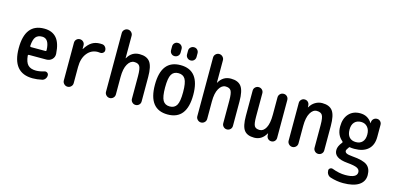

<svg xmlns="http://www.w3.org/2000/svg" viewBox="-83 -1275 4166 2031"><g transform="rotate(15 2000.0 -260.0)"><path d="M257.8 -442.4Q210.9 -442.4 188 -414.6Q165 -386.7 160.2 -317.4Q160.2 -305.7 170.9 -304.7H328.1Q338.9 -304.7 338.9 -316.4Q335 -442.4 257.8 -442.4ZM272.5 9.8Q48.8 9.8 48.3 -260.3Q47.9 -530.3 257.8 -530.3Q344.7 -530.3 392.1 -476.1Q439.5 -421.9 446.3 -304.7Q448.2 -268.6 423.3 -244.1Q398.4 -219.7 361.3 -219.7H170.9Q166 -219.7 163.1 -215.8Q160.2 -211.9 161.1 -208Q168 -136.7 197.8 -107.4Q227.5 -78.1 285.2 -78.1Q325.2 -78.1 376 -93.8Q391.6 -98.6 405.8 -88.9Q419.9 -79.1 419.9 -61.5Q419.9 -40 406.7 -22.9Q393.6 -5.9 374 -2Q320.3 9.8 272.5 9.8Z M597.7 -53.7V-466.8Q597.7 -489.3 612.8 -504.4Q627.9 -519.5 649.9 -519.5Q671.9 -519.5 687.5 -504.4Q703.1 -489.3 703.1 -466.8V-427.7H704.1H706.1Q740.2 -482.4 778.3 -506.3Q816.4 -530.3 868.2 -530.3Q884.8 -530.3 892.6 -529.3Q912.1 -527.3 925.3 -511.2Q938.5 -495.1 938.5 -473.6Q938.5 -457 924.3 -445.8Q910.2 -434.6 891.6 -436.5Q883.8 -437.5 868.2 -438.5Q796.9 -438.5 751.5 -381.8Q706.1 -325.2 706.1 -230.5V-53.7Q706.1 -31.2 689.9 -15.6Q673.8 0 651.9 0Q629.9 0 613.8 -16.1Q597.7 -32.2 597.7 -53.7Z M1059.6 -53.7V-696.3Q1059.6 -718.8 1075.7 -734.4Q1091.8 -750 1113.8 -750Q1135.7 -750 1151.9 -733.9Q1168 -717.8 1168 -696.3V-451.2Q1168 -450.2 1168.9 -450.2Q1170.9 -450.2 1170.9 -451.2Q1214.8 -530.3 1301.8 -530.3Q1380.9 -530.3 1415.5 -483.4Q1450.2 -436.5 1450.2 -320.3V-52.7Q1450.2 -30.3 1434.6 -15.1Q1418.9 0 1397 0Q1375 0 1359.4 -15.6Q1343.8 -31.2 1343.8 -52.7V-300.8Q1343.8 -382.8 1327.6 -409.2Q1311.5 -435.5 1267.6 -435.5Q1225.6 -435.5 1196.8 -385.7Q1168 -335.9 1168 -244.1V-53.7Q1168 -31.2 1151.9 -15.6Q1135.7 0 1113.8 0Q1091.8 0 1075.7 -16.1Q1059.6 -32.2 1059.6 -53.7Z M1825.2 -402.8Q1801.8 -442.4 1750 -442.4Q1698.2 -442.4 1674.8 -402.8Q1651.4 -363.3 1651.4 -260.3Q1651.4 -157.2 1674.8 -117.7Q1698.2 -78.1 1750 -78.1Q1801.8 -78.1 1825.2 -117.7Q1848.6 -157.2 1848.6 -260.3Q1848.6 -363.3 1825.2 -402.8ZM1960 -260.3Q1960 9.8 1750 9.8Q1540 9.8 1540 -260.3Q1540 -530.3 1750 -530.3Q1960 -530.3 1960 -260.3ZM1889.6 -698.2V-658.2Q1889.6 -635.7 1875 -620.6Q1860.4 -605.5 1838.4 -605.5Q1816.4 -605.5 1800.8 -620.6Q1785.2 -635.7 1785.2 -658.2V-698.2Q1785.2 -720.7 1800.8 -735.4Q1816.4 -750 1838.4 -750Q1860.4 -750 1875 -734.9Q1889.6 -719.7 1889.6 -698.2ZM1610.4 -698.2Q1610.4 -720.7 1625 -735.4Q1639.6 -750 1661.6 -750Q1683.6 -750 1699.2 -734.9Q1714.8 -719.7 1714.8 -698.2V-658.2Q1714.8 -635.7 1699.2 -620.6Q1683.6 -605.5 1661.6 -605.5Q1639.6 -605.5 1625 -620.6Q1610.4 -635.7 1610.4 -658.2Z M2059.6 -53.7V-696.3Q2059.6 -718.8 2075.7 -734.4Q2091.8 -750 2113.8 -750Q2135.7 -750 2151.9 -733.9Q2168 -717.8 2168 -696.3V-451.2Q2168 -450.2 2168.9 -450.2Q2170.9 -450.2 2170.9 -451.2Q2214.8 -530.3 2301.8 -530.3Q2380.9 -530.3 2415.5 -483.4Q2450.2 -436.5 2450.2 -320.3V-52.7Q2450.2 -30.3 2434.6 -15.1Q2418.9 0 2397 0Q2375 0 2359.4 -15.6Q2343.8 -31.2 2343.8 -52.7V-300.8Q2343.8 -382.8 2327.6 -409.2Q2311.5 -435.5 2267.6 -435.5Q2225.6 -435.5 2196.8 -385.7Q2168 -335.9 2168 -244.1V-53.7Q2168 -31.2 2151.9 -15.6Q2135.7 0 2113.8 0Q2091.8 0 2075.7 -16.1Q2059.6 -32.2 2059.6 -53.7Z M2698.2 9.8Q2621.1 9.8 2587.9 -34.2Q2554.7 -78.1 2554.7 -190.4V-466.8Q2554.7 -489.3 2570.3 -504.4Q2585.9 -519.5 2607.9 -519.5Q2629.9 -519.5 2645.5 -504.4Q2661.1 -489.3 2661.1 -466.8V-209Q2661.1 -131.8 2676.3 -107.9Q2691.4 -84 2733.4 -84Q2774.4 -84 2800.8 -132.3Q2827.1 -180.7 2827.1 -276.4V-465.8Q2827.1 -488.3 2842.8 -503.9Q2858.4 -519.5 2881.3 -519.5Q2904.3 -519.5 2919.4 -503.9Q2934.6 -488.3 2934.6 -465.8V-50.8Q2934.6 -29.3 2919.9 -14.6Q2905.3 0 2883.8 0Q2861.3 0 2846.7 -14.6Q2832 -29.3 2831.1 -50.8L2830.1 -71.3Q2830.1 -72.3 2829.1 -72.3Q2827.1 -72.3 2827.1 -71.3Q2781.2 9.8 2698.2 9.8Z M3059.6 -53.7V-467.8Q3059.6 -489.3 3074.7 -504.4Q3089.8 -519.5 3111.3 -519.5Q3133.8 -519.5 3148.4 -504.9Q3163.1 -490.2 3164.1 -467.8L3165 -448.2Q3165 -447.3 3166 -447.3Q3168 -447.3 3168 -449.2Q3189.5 -487.3 3225.1 -508.8Q3260.7 -530.3 3301.8 -530.3Q3380.9 -530.3 3415.5 -483.4Q3450.2 -436.5 3450.2 -320.3V-52.7Q3450.2 -30.3 3434.6 -15.1Q3418.9 0 3397 0Q3375 0 3359.4 -15.6Q3343.8 -31.2 3343.8 -52.7V-300.8Q3343.8 -382.8 3327.1 -409.2Q3310.5 -435.5 3266.6 -435.5Q3224.6 -435.5 3196.3 -385.7Q3168 -335.9 3168 -244.1V-53.7Q3168 -31.2 3151.9 -15.6Q3135.7 0 3113.8 0Q3091.8 0 3075.7 -16.1Q3059.6 -32.2 3059.6 -53.7Z M3750 -444.3Q3704.1 -444.3 3677.7 -416Q3651.4 -387.7 3651.4 -335Q3651.4 -280.3 3677.2 -252Q3703.1 -223.6 3750 -223.6Q3794.9 -223.6 3820.8 -251.5Q3846.7 -279.3 3846.7 -332Q3846.7 -383.8 3819.8 -414.1Q3793 -444.3 3750 -444.3ZM3730.5 141.6Q3858.4 141.6 3858.4 78.1Q3858.4 48.8 3829.1 33.7Q3799.8 18.6 3719.7 11.7Q3571.3 -1 3572.3 -89.8Q3572.3 -130.9 3611.3 -178.7Q3618.2 -185.5 3611.3 -194.3Q3546.9 -246.1 3546.9 -339.8Q3546.9 -427.7 3592.8 -479Q3638.7 -530.3 3716.8 -530.3Q3801.8 -530.3 3846.7 -459Q3846.7 -457 3848.6 -457Q3849.6 -457 3849.6 -458V-467.8Q3850.6 -490.2 3866.2 -504.9Q3881.8 -519.5 3904.3 -519.5Q3925.8 -519.5 3940.4 -504.4Q3955.1 -489.3 3955.1 -467.8V-335Q3955.1 -245.1 3902.3 -197.8Q3849.6 -150.4 3752 -150.4Q3723.6 -150.4 3703.1 -154.3Q3694.3 -156.2 3690.4 -144.5Q3688.5 -140.6 3683.6 -134.8Q3670.9 -117.2 3670.9 -108.4Q3670.9 -90.8 3689 -81.5Q3707 -72.3 3754.9 -68.4Q3872.1 -59.6 3917 -25.4Q3961.9 8.8 3961.9 82Q3961.9 152.3 3902.8 191.4Q3843.8 230.5 3730.5 230.5Q3662.1 230.5 3590.8 208Q3569.3 201.2 3557.1 182.6Q3544.9 164.1 3544.9 140.6Q3544.9 125 3559.1 116.2Q3573.2 107.4 3588.9 113.3Q3664.1 141.6 3730.5 141.6Z"/></g></svg>

Font: Rounded-X Mgen+ 2m medium
Style: Regular
Weight: 500
Designer: [Source Han Sans]
Ryoko NISHIZUKA  (kana & ideographs); Paul D. Hunt (Latin, Greek & Cyrillic); Wenlong ZHANG  (bopomofo
Version: Version 1.059.20150602